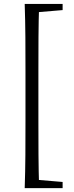

<svg xmlns="http://www.w3.org/2000/svg" viewBox="-20 -798 384 991"><path d="M107.5 172.9H182C178.2 58.6 178.2 -57.6 178.2 -171.9V-432.8C178.2 -549.1 178.2 -665.4 182 -777.6H107.5C111.5 -663.4 111.5 -547.1 111.5 -432.8V-171.9C111.5 -55.6 111.5 60.6 107.5 172.9ZM144 172.9H303.2V141.2L163.5 129.4H144ZM144 -734.1H163.5L303.2 -745.9V-777.6H144Z"/></svg>

Font: Source Han Serif TW VF
Style: Regular
Weight: 250
Designer: Ryoko NISHIZUKA 西塚涼子 (kana & ideographs); Frank Grießhammer (Latin, Greek & Cyrillic); Wenlong ZHANG 张文龙 (bopomofo); San
Foundry: Adobe
Version: Version 2.002;hotconv 1.1.0;makeotfexe 2.6.0